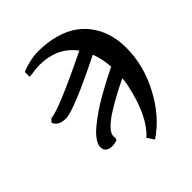

<svg xmlns="http://www.w3.org/2000/svg" viewBox="-226 -868 1089 1089"><g transform="rotate(-45 318.5 -323.5)"><path d="M129.4 -666V-705.1Q150.9 -715.8 190.9 -725.3Q231 -734.9 263.2 -734.9Q340.3 -734.9 402.8 -716.8Q465.3 -698.7 507.8 -667.5Q550.3 -636.2 579.1 -592.5Q607.9 -548.8 620.8 -499.3Q633.8 -449.7 633.8 -393.6Q633.8 -254.9 562.7 -120.6Q491.7 13.7 380.9 87.9L352.5 46.4Q445.8 -36.1 487.8 -236.3Q493.7 -265.1 495.6 -289.1Q449.2 -267.1 408.2 -245.1Q367.2 -223.1 323 -195.6Q278.8 -168 252.7 -140.9Q226.6 -113.8 226.6 -92.3Q226.6 -86.4 229 -80.1L223.6 -64Q201.2 -56.6 186.5 -56.6Q130.4 -56.6 130.4 -100.1Q130.4 -122.1 148.7 -148.2Q167 -174.3 199 -200.7Q231 -227.1 267.6 -252.2Q304.2 -277.3 348.1 -302.2Q392.1 -327.1 427 -345.2Q461.9 -363.3 497.1 -380.4Q492.7 -447.3 471.2 -502Q172.9 -353.5 107.9 -353.5Q88.9 -353.5 74 -357.9Q59.1 -362.3 51.8 -368.7Q44.4 -375 40 -381.1Q35.6 -387.2 34.7 -391.6L33.7 -396L51.3 -414.1Q108.4 -414.1 433.6 -572.3Q357.9 -674.8 213.9 -674.8Q194.3 -674.8 129.4 -666Z"/></g></svg>

Font: Flanker
Style: Bold Italic
Weight: 700
Italic angle: -12°
Designer: Flanker
Version: Version 2.000